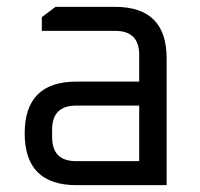

<svg xmlns="http://www.w3.org/2000/svg" viewBox="-20 -540 582 560"><path d="M203 0Q52 0 52 -151Q52 -302 203 -302H386V-380Q386 -450 316 -450H102V-490L142 -520H316Q466 -520 466 -370V0ZM132 -140Q132 -70 202 -70H386V-232H202Q132 -232 132 -162Z"/></svg>

Font: Oxanium
Style: Regular
Weight: 400
Designer: Severin Meyer
Version: Version 1.001